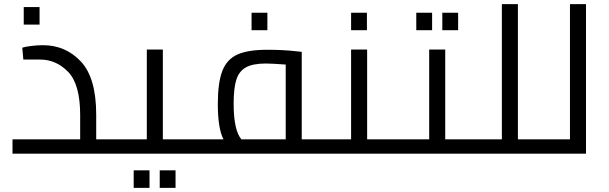

<svg xmlns="http://www.w3.org/2000/svg" viewBox="-20 -738 2924 922"><path d="M40 0ZM536 -69V0H40V-69H365V-185Q365 -333 307.5 -392.5Q250 -452 173 -452H92L87 -509Q97 -513 127.5 -517Q158 -521 186 -521Q295 -521 368.5 -442.5Q442 -364 442 -187V-69ZM94 -704H170V-620H94Z M536 0ZM911 -69V0H536V-69H685V-500H762V-69ZM622 80H698V164H622ZM747 80H823V164H747Z M911 0ZM1517 -69V0H911V-69H1053Q1026 -122 1026 -238Q1026 -341 1047.5 -397Q1069 -453 1119.5 -476Q1170 -499 1263 -499Q1339 -499 1401 -492L1429 -489V-69ZM1139 -69H1352V-428Q1284 -433 1256 -433Q1193 -433 1160 -414Q1127 -395 1114.5 -354Q1102 -313 1102 -240Q1102 -113 1139 -69ZM1188 -677H1264V-593H1188Z M1517 0ZM1892 -69V0H1517V-69H1666V-500H1743V-69ZM1666 -677H1742V-593H1666Z M1892 0ZM2267 -69V0H1892V-69H2041V-500H2118V-69ZM1979 -677H2055V-593H1979ZM2104 -677H2180V-593H2104Z M2594 -69V0H2267V-69H2390V-718H2467V-69Z M2794 -718V0H2594V-69H2717V-718Z"/></svg>

Font: Cairo
Style: Regular
Weight: 400
Designer: Mohamed Gaber, the designers of Titillium
Foundry: Kief Type Foundry
Version: Version 2.009; ttfautohint (v1.5.33-1714) -l 8 -r 50 -G 200 